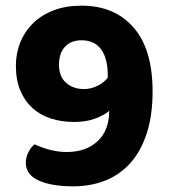

<svg xmlns="http://www.w3.org/2000/svg" viewBox="-20 -642 597 677"><path d="M71 -68Q71 -88 80.5 -106Q90 -124 102 -133Q128 -121 157 -113.5Q186 -106 215 -106Q283 -106 324 -144Q365 -182 365 -251Q346 -235 314.5 -223.5Q283 -212 242 -212Q197 -212 159.5 -224Q122 -236 94.5 -261Q67 -286 51.5 -323Q36 -360 36 -410Q36 -454 51.5 -492.5Q67 -531 96.5 -560Q126 -589 169 -605.5Q212 -622 268 -622Q384 -622 451 -545Q518 -468 518 -320Q518 -235 497.5 -172Q477 -109 440 -67.5Q403 -26 351.5 -5.5Q300 15 238 15Q162 15 116.5 -5.5Q71 -26 71 -68ZM276 -328Q301 -328 324 -339.5Q347 -351 360 -368V-376Q360 -436 336.5 -468Q313 -500 268 -500Q230 -500 209 -477Q188 -454 188 -414Q188 -372 213 -350Q238 -328 276 -328Z"/></svg>

Font: Baloo Tammudu 2
Style: Bold
Weight: 700
Designer: Maithili Shingre, Omkar Shende and Ek Type
Foundry: Ek Type
Version: Version 1.640;hotconv 1.0.111;makeotfexe 2.5.65597; ttfautoh